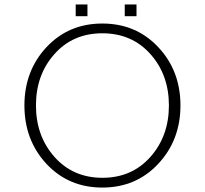

<svg xmlns="http://www.w3.org/2000/svg" viewBox="-20 -833 923 865"><path d="M189 -95Q90 -202 90 -358Q90 -514 189.5 -620.5Q289 -727 441 -727Q593 -727 693 -620.5Q793 -514 793 -358Q793 -202 693 -95Q593 12 441 12Q289 12 189 -95ZM225 -589Q142 -496 142 -358Q142 -220 225.5 -126Q309 -32 441.5 -32Q574 -32 657.5 -126Q741 -220 741 -358Q741 -496 657.5 -589.5Q574 -683 441 -683Q308 -683 225 -589ZM321 -760V-813H374V-760ZM542 -760V-813H595V-760Z"/></svg>

Font: Julius Sans One
Style: Regular
Weight: 400
Designer: Luciano Vergara
Foundry: LatinoType
Version: Version 1.001